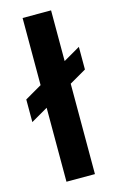

<svg xmlns="http://www.w3.org/2000/svg" viewBox="-124 -776 504 824"><g transform="rotate(-15 128.0 -364.0)"><path d="M191.4 -727.5V0H64.9V-727.5ZM-10.3 -285.2V-385.7L266.1 -545.4V-444.8Z"/></g></svg>

Font: Inter 17pt SemiBold
Style: Regular
Weight: 600
Version: Version 4.001;git-66647c0bb